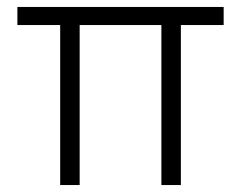

<svg xmlns="http://www.w3.org/2000/svg" viewBox="-20 -532 693 552"><path d="M153 0V-460H30V-512H623V-460H500V0H444V-460H209V0Z"/></svg>

Font: Bricolage Grotesque 12pt ExtraLight
Style: Regular
Weight: 200
Designer: Mathieu Triay
Foundry: Atelier Triay
Version: Version 1.001; ttfautohint (v1.8.4.7-5d5b);gftools[0.9.33.de